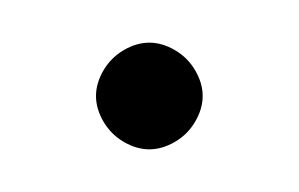

<svg xmlns="http://www.w3.org/2000/svg" viewBox="-20 -1295 140 90"><path d="M25 -1250Q25 -1244 28.5 -1238Q32 -1232 38 -1228.5Q44 -1225 50 -1225Q56 -1225 62 -1228.5Q68 -1232 71.5 -1238Q75 -1244 75 -1250Q75 -1256 71.5 -1262Q68 -1268 62 -1271.5Q56 -1275 50 -1275Q44 -1275 38 -1271.5Q32 -1268 28.5 -1262Q25 -1256 25 -1250Z"/></svg>

Font: Linefont ExtraLight
Style: Regular
Weight: 250
Monospace: yes
Version: Version 3.002;gftools[0.9.33]